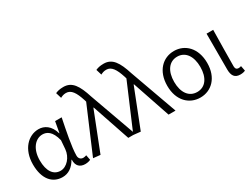

<svg xmlns="http://www.w3.org/2000/svg" viewBox="-64 -1412 2650 2028"><g transform="rotate(-30 1261.0 -398.0)"><path d="M260 13C330 13 388 -25 430 -99H434C430 -23 473 13 535 13C565 13 587 6 601 -1L589 -63C578 -59 564 -55 551 -55C521 -55 498 -75 498 -111C498 -213 536 -396 565 -540H485L461 -407H458C428 -514 358 -554 289 -554C165 -554 53 -446 53 -259C53 -82 137 13 260 13ZM275 -56C188 -56 137 -131 137 -260C137 -407 215 -485 297 -485C348 -485 407 -459 438 -334L430 -230C422 -135 350 -56 275 -56Z M722 9 906 -460H910L1066 0H1151L945 -574C896 -729 845 -809 740 -809C695 -809 666 -801 642 -790L663 -721C682 -731 702 -740 732 -740C795 -740 831 -683 865 -578L872 -554L636 0Z M1213 9 1397 -460H1401L1557 0H1642L1436 -574C1387 -729 1336 -809 1231 -809C1186 -809 1157 -801 1133 -790L1154 -721C1173 -731 1193 -740 1223 -740C1286 -740 1322 -683 1356 -578L1363 -554L1127 0Z M1941 13C2075 13 2184 -89 2184 -269C2184 -451 2075 -554 1941 -554C1806 -554 1697 -451 1697 -269C1697 -89 1806 13 1941 13ZM1941 -55C1840 -55 1781 -139 1781 -269C1781 -399 1840 -485 1941 -485C2041 -485 2100 -399 2100 -269C2100 -139 2041 -55 1941 -55Z M2427 13C2455 13 2473 8 2488 1L2476 -61C2464 -57 2454 -55 2444 -55C2422 -55 2407 -68 2407 -97C2407 -234 2411 -391 2413 -540H2332V-104C2332 -28 2359 13 2427 13Z"/></g></svg>

Font: Noto Sans CJK JP DemiLight
Style: Regular
Weight: 350
Designer: Ryoko NISHIZUKA (kana & ideographs); Paul D. Hunt (Latin, Greek & Cyrillic); Wenlong ZHANG (bopomofo); Sandoll Communica
Foundry: Adobe Systems Incorporated
Version: Version 1.004;PS 1.004;hotconv 1.0.82;makeotf.lib2.5.63406